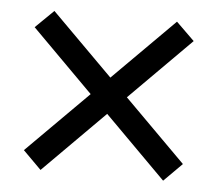

<svg xmlns="http://www.w3.org/2000/svg" viewBox="-39 -551 571 504"><g transform="rotate(5 246.5 -299.5)"><path d="M408 -90 37 -462 85 -509 456 -138ZM456 -462 85 -90 37 -138 408 -509Z"/></g></svg>

Font: Lisu Bosa
Style: Bold
Weight: 700
Designer: David Morse, Annie Olsen, Victor Gaultney, Frank Grießhammer (Latin)
Foundry: SIL International
Version: Version 2.000